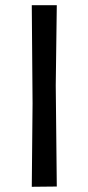

<svg xmlns="http://www.w3.org/2000/svg" viewBox="-20 -716 339 737"><path d="M102 1 105 -319 102 -696H198L194 -388L198 0Z"/></svg>

Font: Ruda Medium
Style: Regular
Weight: 500
Version: Version 2.001